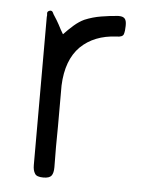

<svg xmlns="http://www.w3.org/2000/svg" viewBox="-42 -842 419 553"><g transform="rotate(5 167.5 -566.0)"><path d="M301.8 -779.3Q301.8 -765.6 298.8 -755.9Q295.9 -747.1 278.3 -747.1Q213.9 -744.1 174.8 -706.1Q135.7 -667 132.8 -592.8Q132.8 -534.2 132.8 -474.6Q131.8 -416 132.8 -356.4Q132.8 -339.8 127 -332Q121.1 -324.2 103.5 -324.2Q84 -324.2 79.1 -333Q73.2 -341.8 73.2 -357.4Q73.2 -382.8 73.2 -408.2Q73.2 -484.4 73.2 -559.6Q73.2 -661.1 73.2 -762.7Q73.2 -763.7 73.2 -765.6Q73.2 -767.6 73.2 -769.5Q73.2 -774.4 73.2 -777.3Q73.2 -781.2 73.2 -785.2Q74.2 -791 73.2 -796.9Q73.2 -802.7 81.1 -804.7Q86.9 -805.7 89.8 -799.8Q91.8 -794.9 94.7 -791Q102.5 -779.3 109.4 -766.6Q116.2 -752.9 124 -740.2Q136.7 -753.9 152.3 -767.6Q167 -780.3 181.6 -787.1Q205.1 -796.9 229.5 -800.8Q252.9 -804.7 277.3 -806.6Q278.3 -806.6 280.3 -806.6Q293 -806.6 297.9 -799.8Q301.8 -793.9 301.8 -783.2Q301.8 -781.2 301.8 -779.3Z"/></g></svg>

Font: Das Gitter
Style: Book
Weight: 400
Version: Version 006.000